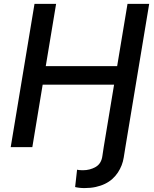

<svg xmlns="http://www.w3.org/2000/svg" viewBox="-20 -747 782 975"><path d="M155.2 -727.3H264.9L212.4 -411.2H574.9L627.5 -727.3H737.6L616.8 0L608.3 52.9Q601.9 93.8 578.5 129.3Q566.8 147 550.6 161.6Q534.4 176.1 513.3 186.4Q492.2 196.7 466.3 202.4Q440.3 208.1 408.7 208.1Q402.3 208.1 395.4 207.7Q388.5 207.4 382.1 206.5Q375.7 205.6 370.2 204.7Q364.7 203.8 361.5 202.8L371.4 114.7Q378.6 116.5 387.6 117Q396.7 117.5 401.3 117.5Q437.1 117.5 466.3 100.5Q495 83.5 500 44.4L506.7 0L559.3 -317.1H196.7L144.2 0H34.4Z"/></svg>

Font: Inter P Medium
Style: Italic
Weight: 500
Italic angle: 9.39999°
Designer: Rasmus Andersson
Foundry: rsms
Version: Version 3.018;git-588b23468